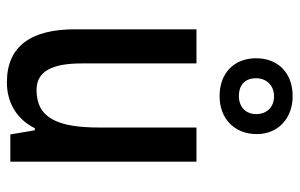

<svg xmlns="http://www.w3.org/2000/svg" viewBox="-176 -683 869 557"><g transform="rotate(90 258.5 -404.5)"><path d="M259 -607C324 -607 369 -650 369 -715C369 -778 322 -819 259 -819C192 -819 149 -777 149 -713C149 -649 192 -607 259 -607ZM259 -663C225 -663 207 -682 207 -713C207 -744 229 -765 259 -765C291 -765 311 -744 311 -713C311 -682 289 -663 259 -663ZM449 -540H350V-259C350 -138 323 -76 241 -76C188 -76 164 -119 164 -207V-540H65V-188C65 -61 113 10 219 10C276 10 325 -17 352 -71H358L370 0H449Z"/></g></svg>

Font: Noto Sans Lao Looped Condensed Medium
Style: Regular
Weight: 500
Width: 3
Designer: Mark Frömberg, Ben Mitchell
Foundry: The Fontpad Ltd
Version: Version 1.002